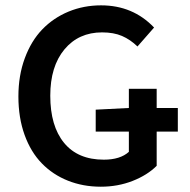

<svg xmlns="http://www.w3.org/2000/svg" viewBox="-20 -686 709 718"><path d="M356.9 12.2Q290.5 12.2 234.1 -10.3Q177.7 -32.7 136.5 -75Q95.2 -117.2 72 -181.4Q48.8 -245.6 48.8 -325.2Q48.8 -403.8 72.8 -468.5Q96.7 -533.2 138.2 -576.2Q179.7 -619.1 236.3 -642.6Q293 -666 357.9 -666Q477.1 -666 556.2 -583L494.1 -512.2Q467.3 -538.1 436.3 -551.5Q405.3 -564.9 361.8 -564.9Q273.9 -564.9 220.9 -501.2Q168 -437.5 168 -328.1Q168 -214.8 219.5 -151.9Q271 -88.9 368.2 -88.9Q429.7 -88.9 461.9 -118.2V-193.8H337.9V-275.9L461.9 -282.2V-354H565.9V-282.2H645V-193.8H565.9V-65.9Q531.2 -31.2 476.1 -9.5Q420.9 12.2 356.9 12.2Z"/></svg>

Font: Source Sans 3 Semibold
Style: Regular
Weight: 600
Designer: Paul D. Hunt
Foundry: Adobe
Version: Version 3.052;hotconv 1.1.0;makeotfexe 2.6.0